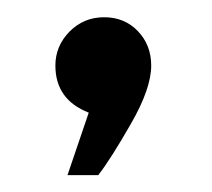

<svg xmlns="http://www.w3.org/2000/svg" viewBox="-20 -131 248 225"><path d="M84 1Q44.9 -14.2 44.9 -54.2Q44.9 -77.1 61.5 -94Q78.1 -110.8 102.1 -110.8Q126 -110.8 141.6 -94.5Q157.2 -78.1 157.2 -54.2Q157.2 -27.3 133.5 13.9Q109.9 55.2 95.2 74.2H59.1Z"/></svg>

Font: Oakes Grotesk
Style: Regular
Weight: 400
Designer: Samuel Oakes
Foundry: Samuel Oakes
Version: Version 1.0 | wf-rip DC20170320